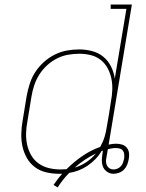

<svg xmlns="http://www.w3.org/2000/svg" viewBox="-20 -755 640 843"><path d="M233 68 215 57Q224 44 233.5 31.5Q243 19 253 8Q250 8 246 8Q242 8 239 8Q210 8 182.5 1.5Q155 -5 133.5 -21Q112 -37 98.5 -60.5Q85 -84 79 -110.5Q73 -137 73.5 -166Q74 -195 79 -223L97 -333Q102 -360 110.5 -387Q119 -414 134.5 -438Q150 -462 172 -482Q194 -502 220 -515Q246 -528 273 -533Q300 -538 328 -538Q357 -538 385 -530.5Q413 -523 434 -505.5Q455 -488 467.5 -463Q480 -438 484 -410L535 -716H466V-735H559L457 -120Q465 -122 473.5 -123Q482 -124 490 -124Q504 -124 516.5 -120Q529 -116 537 -106Q545 -96 546.5 -82.5Q548 -69 545 -55Q545 -55 545 -55Q545 -55 545 -55Q545 -55 545 -55Q545 -55 545 -55Q543 -43 538 -31Q533 -19 524 -10Q515 -1 502.5 3.5Q490 8 478 8Q462 8 448.5 -2Q435 -12 430.5 -27.5Q426 -43 427.5 -60Q429 -77 432 -94Q432 -94 432 -94Q432 -94 432 -94Q430 -93 429 -92.5Q428 -92 426 -92Q415 -73 399 -56.5Q383 -40 364.5 -27.5Q346 -15 325.5 -7Q305 1 284 4Q269 19 256.5 35Q244 51 233 68ZM245 -11Q252 -11 258.5 -11.5Q265 -12 272 -12Q304 -44 341 -69.5Q378 -95 420 -110Q432 -131 439 -153.5Q446 -176 449 -199Q454 -226 458.5 -253.5Q463 -281 467 -309Q472 -334 473 -360Q474 -386 469 -410Q464 -434 452.5 -455.5Q441 -477 422 -492Q403 -507 378.5 -513Q354 -519 328 -519Q303 -519 278 -514.5Q253 -510 229.5 -498Q206 -486 186 -467.5Q166 -449 152 -426.5Q138 -404 130 -379.5Q122 -355 118 -330L100 -220Q95 -194 94.5 -168Q94 -142 99.5 -118Q105 -94 117.5 -72.5Q130 -51 150 -37Q170 -23 194.5 -17Q219 -11 245 -11ZM478 -11Q487 -11 495.5 -14.5Q504 -18 510.5 -25Q517 -32 520 -40.5Q523 -49 525 -58Q525 -58 525 -58Q525 -58 525 -58Q525 -58 525 -58Q525 -58 525 -58Q526 -67 525.5 -76.5Q525 -86 520 -93Q515 -100 506.5 -102.5Q498 -105 488 -105Q480 -105 471 -103.5Q462 -102 454 -100L453 -97Q452 -88 450 -79.5Q448 -71 447 -62Q445 -53 445.5 -44Q446 -35 450 -27.5Q454 -20 461.5 -15.5Q469 -11 478 -11ZM308 -19Q335 -27 359 -43Q383 -59 401 -81Q376 -69 352.5 -53.5Q329 -38 308 -19Z"/></svg>

Font: Iosevka Slab ThExObl
Style: Regular
Weight: 100
Width: 7
Italic angle: -9°
Monospace: yes
Designer: Belleve Invis
Foundry: Belleve Invis
Version: Version 11.1.1; ttfautohint (v1.8.3)